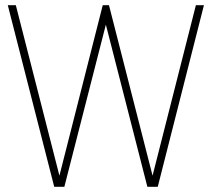

<svg xmlns="http://www.w3.org/2000/svg" viewBox="-20 -720 816 740"><path d="M189 0 10 -700H41L209 -43L376 -700H400L568 -43L735 -700H766L588 0H548L388 -625L228 0Z"/></svg>

Font: Urbanist Thin
Style: Regular
Weight: 100
Designer: Corey Hu
Foundry: Corey Hu
Version: Version 1.330; ttfautohint (v1.8.4.7-5d5b)